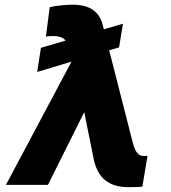

<svg xmlns="http://www.w3.org/2000/svg" viewBox="-20 -774 715 804"><path d="M495.1 -674.8 478.5 -575.7 135.7 -472.7 151.4 -573.7ZM338.9 -316.9 180.7 0H4.9L294.9 -544.9L408.2 -544.4ZM283.2 -754.4Q338.4 -754.4 369.4 -732.4Q400.4 -710.4 410.2 -668.9L535.2 -179.7Q538.6 -166.5 543.7 -152.8Q548.8 -139.2 557.9 -130.1Q566.9 -121.1 581.1 -121.1Q586.4 -121.1 590.6 -121.1Q594.7 -121.1 597.7 -121.1L576.2 7.3Q564.5 9.3 549.3 9.3Q534.2 9.3 515.6 9.8Q471.2 9.3 441.9 -5.6Q412.6 -20.5 396.2 -46.4Q379.9 -72.3 373 -105L300.3 -465.3L266.6 -581.1Q260.7 -601.6 246.1 -612.3Q231.4 -623 204.1 -623Q197.8 -623 190.4 -622.8Q183.1 -622.6 172.4 -621.1L188 -743.7Q208 -749 236.8 -751.7Q265.6 -754.4 283.2 -754.4Z"/></svg>

Font: Inter 18pt ExtraBold
Style: Italic
Weight: 800
Italic angle: -9.3988°
Designer: Rasmus Andersson
Foundry: rsms
Version: Version 4.001;git-66647c0bb